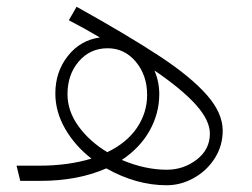

<svg xmlns="http://www.w3.org/2000/svg" viewBox="-20 -536 746 569"><path d="M640 -149Q640 -104 616.5 -67Q593 -30 554.5 -8.5Q516 13 474 13Q384 13 295 -37Q211 0 100 0H40L29 -45H96Q182 -45 251 -66Q202 -104 173 -154.5Q144 -205 144 -259Q144 -323 181 -370Q218 -417 276 -425Q225 -455 184 -476L207 -516Q363 -429 454.5 -368.5Q546 -308 593 -254.5Q640 -201 640 -149ZM298 -85Q356 -113 386 -157.5Q416 -202 416 -255Q416 -313 382.5 -353Q349 -393 299 -393Q247 -393 213.5 -354Q180 -315 180 -257Q180 -207 212.5 -162Q245 -117 298 -85ZM602 -140Q602 -179 561 -225Q520 -271 438 -327Q452 -293 452 -257Q452 -200 423.5 -149Q395 -98 341 -62Q410 -33 474 -33Q524 -33 563 -63Q602 -93 602 -140Z"/></svg>

Font: FiraGO ExtraLight
Style: Regular
Weight: 200
Designer: bBox Type
Foundry: bBox Type GmbH
Version: Version 1.001